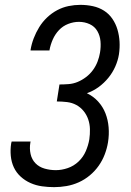

<svg xmlns="http://www.w3.org/2000/svg" viewBox="-20 -763 540 791"><path d="M203 8Q178 8 153 4.5Q128 1 105.5 -9Q83 -19 65 -35.5Q47 -52 37 -73.5Q27 -95 24.5 -120.5Q22 -146 26 -172L28 -180H106L105 -175Q101 -151 106 -128.5Q111 -106 126 -90.5Q141 -75 163.5 -68.5Q186 -62 210 -62Q234 -62 259 -70.5Q284 -79 303.5 -97.5Q323 -116 333.5 -140.5Q344 -165 348 -189Q351 -210 350.5 -231Q350 -252 343.5 -271Q337 -290 324.5 -305.5Q312 -321 294.5 -330.5Q277 -340 256 -342.5Q235 -345 214 -345L225 -415Q243 -415 262.5 -416.5Q282 -418 300 -425.5Q318 -433 334.5 -445.5Q351 -458 363 -474.5Q375 -491 382 -509.5Q389 -528 392 -546Q396 -570 394 -593Q392 -616 381 -635Q370 -654 349.5 -663.5Q329 -673 305 -673Q283 -673 261 -664.5Q239 -656 223 -639Q207 -622 197.5 -600.5Q188 -579 184 -557V-555H106V-558Q110 -582 119 -605.5Q128 -629 141.5 -651Q155 -673 174 -691Q193 -709 215.5 -721Q238 -733 262.5 -738Q287 -743 311 -743Q338 -743 363 -737.5Q388 -732 408.5 -719Q429 -706 443 -685.5Q457 -665 464 -641Q471 -617 472.5 -591.5Q474 -566 470 -539Q466 -514 455 -489Q444 -464 426.5 -442.5Q409 -421 386.5 -404.5Q364 -388 338 -379Q365 -366 384.5 -344.5Q404 -323 414.5 -296Q425 -269 427.5 -238.5Q430 -208 425 -177Q421 -152 411.5 -127Q402 -102 386.5 -80Q371 -58 350 -40.5Q329 -23 304.5 -12Q280 -1 254 3.5Q228 8 203 8Z"/></svg>

Font: Iosevka Term Curly
Style: Italic
Weight: 400
Italic angle: -9°
Designer: Belleve Invis
Foundry: Belleve Invis
Version: Version 32.3.0